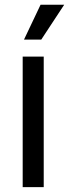

<svg xmlns="http://www.w3.org/2000/svg" viewBox="-20 -773 285 793"><path d="M73.7 0V-539.1H160.6V0ZM79.1 -609.4 147.5 -753.4H245.1L150.4 -609.4Z"/></svg>

Font: Inter 18pt
Style: Regular
Weight: 400
Designer: Rasmus Andersson
Foundry: rsms
Version: Version 4.001;git-66647c0bb